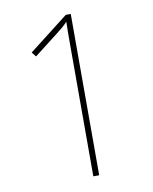

<svg xmlns="http://www.w3.org/2000/svg" viewBox="-81 -776 668 837"><g transform="rotate(-10 252.5 -357.0)"><path d="M290 0V-714H268L93 -578L109 -558L216 -641C238 -658 250 -668 265 -684C264 -650 264 -616 264 -564V0Z"/></g></svg>

Font: Noto Sans Lao SemiCondensed Thin
Style: Regular
Weight: 100
Width: 4
Designer: Monotype Design Team
Foundry: Monotype Imaging Inc.
Version: Version 2.003